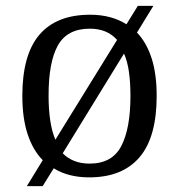

<svg xmlns="http://www.w3.org/2000/svg" viewBox="-20 -596 612 656"><path d="M126 -48.7Q92.3 -83 74.3 -137.8Q56.3 -192.7 56.3 -268.3Q56.3 -409.3 114.8 -477.5Q173.3 -545.7 288 -545.7Q360.3 -545.7 412 -513L451 -576H504L448 -484.7Q480.7 -450.7 498 -397Q515.3 -343.3 515.3 -268.3Q515.3 -127.3 456.7 -58.7Q398 10 284.7 10Q249.3 10 218.5 2.2Q187.7 -5.7 163.7 -21L125.7 40H71.7ZM286 -37Q363.3 -37 394.5 -97.2Q425.7 -157.3 425.7 -268.3Q425.7 -314.3 420.5 -350.7Q415.3 -387 403.7 -413L194.3 -72.3Q210.7 -55.3 233.7 -46.2Q256.7 -37 286 -37ZM380 -459.7Q362.7 -479 339.7 -488.5Q316.7 -498 286.7 -498Q209.7 -498 177.7 -440.7Q145.7 -383.3 146 -268.3Q146 -222 151.7 -184.2Q157.3 -146.3 169.3 -118.7Z"/></svg>

Font: Noto Serif Hentaigana ExtraLight
Style: Regular
Weight: 200
Designer: Kazuhiro Yamada
Foundry: nipponia
Version: Version 1.000